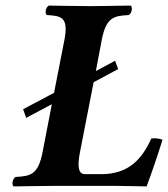

<svg xmlns="http://www.w3.org/2000/svg" viewBox="-20 -667 603 689"><path d="M393 -449 324 -412 345 -523C361 -606 389 -610 442 -613C453 -619 457 -641 449 -647C370 -646 341 -645 303 -645C265 -645 155 -647 155 -647C144 -641 140 -619 148 -613C200 -610 227 -606 211 -523L174 -334L63 -275L74 -244L166 -293L133 -122C117 -39 89 -35 36 -32C25 -26 21 -4 29 2C29 2 140 0 177 0H391C419 0 506 2 506 2C525 -48 547 -113 563 -165C555 -170 535 -172 523 -170C490 -98 444 -42 343 -42H285C265 -42 255 -61 267 -121L316 -372L404 -419Z"/></svg>

Font: Libertinus Serif
Style: Bold Italic
Weight: 700
Italic angle: -12°
Designer: Philipp H. Poll, Khaled Hosny
Foundry: Caleb Maclennan
Version: Version 7.050;RELEASE